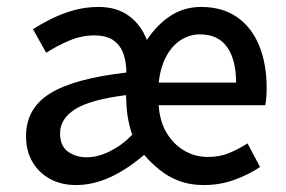

<svg xmlns="http://www.w3.org/2000/svg" viewBox="-20 -521 825 553"><path d="M199 12Q157 12 124.5 -5.5Q92 -23 73.5 -54.5Q55 -86 55 -129Q55 -209 124.5 -252Q194 -295 344 -312Q344 -340 336 -364.5Q328 -389 308 -404Q288 -419 251 -419Q215 -419 179.5 -404Q144 -389 113 -369L75 -437Q100 -453 130.5 -468Q161 -483 194.5 -492Q228 -501 264 -501Q316 -501 351 -475.5Q386 -450 403 -406Q433 -451 472 -476Q511 -501 559 -501Q621 -501 663 -471.5Q705 -442 726.5 -389.5Q748 -337 748 -268Q748 -254 747 -240.5Q746 -227 744 -218H437Q440 -172 459.5 -139Q479 -106 510 -87.5Q541 -69 579 -69Q613 -69 639.5 -80Q666 -91 693 -108L729 -40Q696 -18 655 -3Q614 12 566 12Q527 12 495.5 0Q464 -12 439.5 -32Q415 -52 395 -75Q345 -32 296 -10Q247 12 199 12ZM230 -68Q262 -68 297 -85.5Q332 -103 361 -133Q354 -152 349.5 -175.5Q345 -199 344 -224L343 -247Q240 -234 196.5 -206.5Q153 -179 153 -137Q153 -101 175.5 -84.5Q198 -68 230 -68ZM437 -283H660Q660 -349 634 -385.5Q608 -422 556 -422Q526 -422 500.5 -405.5Q475 -389 458.5 -358Q442 -327 437 -283Z"/></svg>

Font: Assistant ExtraLight SemiBold
Style: Regular
Weight: 600
Version: Version 3.000